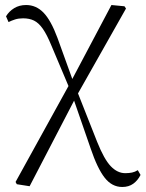

<svg xmlns="http://www.w3.org/2000/svg" viewBox="-20 -540 580 765"><path d="M47 194 42 185 261 -212 424 -520 476 -515 482 -506 283 -154 98 202ZM467 205Q426 205 397 168Q368 131 341 51L270 -154H264L286 -180L367 25Q395 95 421.5 122.5Q448 150 479 150Q494 150 506 147.5Q518 145 529 138L540 157Q529 179 511 192Q493 205 467 205ZM258 -185 185 -358Q167 -402 150.5 -425.5Q134 -449 115.5 -458Q97 -467 72 -467Q54 -467 40 -462.5Q26 -458 14 -452L4 -475Q16 -495 36.5 -507.5Q57 -520 84 -520Q124 -520 153.5 -489.5Q183 -459 209 -389L274 -209H282Z"/></svg>

Font: Noto Serif KR ExtraLight
Style: Regular
Weight: 200
Designer: Ryoko NISHIZUKA 西塚涼子 (kana & ideographs); Frank Grießhammer (Latin, Greek & Cyrillic); Wenlong ZHANG 张文龙 (bopomofo); San
Foundry: Adobe
Version: Version 2.002-H1;hotconv 1.1.0;makeotfexe 2.6.0